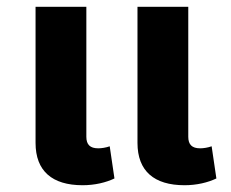

<svg xmlns="http://www.w3.org/2000/svg" viewBox="-20 -537 682 567"><path d="M224 10C260 10 293 2 318 -10L304 -105C293 -101 280 -99 270 -99C246 -99 235 -110 235 -133V-517H85V-115C85 -32 134 10 224 10ZM525 10C561 10 594 2 619 -10L605 -105C594 -101 581 -99 571 -99C547 -99 536 -110 536 -133V-517H386V-115C386 -32 435 10 525 10Z"/></svg>

Font: Noto Sans Thai UI
Style: Bold
Weight: 700
Designer: Monotype Design Team
Foundry: Monotype Imaging Inc.
Version: Version 2.000